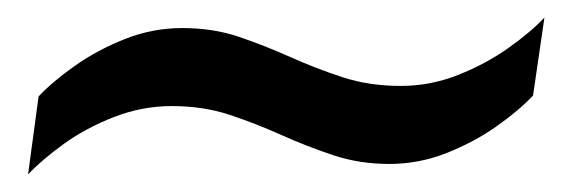

<svg xmlns="http://www.w3.org/2000/svg" viewBox="-20 -408 641 219"><path d="M12 -209 24 -298Q40 -315 65.5 -333Q91 -351 122.5 -363.5Q154 -376 188 -376Q223 -376 252.5 -366Q282 -356 311 -343Q340 -330 370.5 -320Q401 -310 437 -310Q471 -310 502.5 -322.5Q534 -335 559.5 -353Q585 -371 601 -388L588 -299Q572 -282 546.5 -264Q521 -246 489.5 -233.5Q458 -221 424 -221Q390 -221 360 -231Q330 -241 301 -254Q272 -267 242 -277Q212 -287 176 -287Q142 -287 110 -274.5Q78 -262 53 -244Q28 -226 12 -209Z"/></svg>

Font: Chivo Mono Medium
Style: Italic
Weight: 500
Italic angle: -8.05°
Monospace: yes
Designer: Hector Gatti
Foundry: Omnibus-Type
Version: Version 1.008